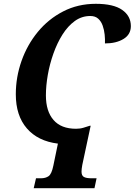

<svg xmlns="http://www.w3.org/2000/svg" viewBox="-20 -748 707 1008"><path d="M157 240 169 188H195Q219 188 235 177Q251 166 260 122L284 6Q179 -7 121 -74Q63 -141 63 -253Q63 -343 93 -428Q123 -513 178.5 -580.5Q234 -648 311.5 -688Q389 -728 483 -728Q576 -728 621.5 -696Q667 -664 667 -611Q667 -567 628.5 -543.5Q590 -520 531 -520Q532 -541 529.5 -566Q527 -591 519 -613.5Q511 -636 495.5 -650Q480 -664 454 -664Q409 -664 372.5 -637.5Q336 -611 308 -566.5Q280 -522 260.5 -467Q241 -412 231 -355Q221 -298 221 -247Q221 -164 261 -118Q301 -72 379 -72Q401 -72 418.5 -77.5Q436 -83 452 -88H456L412 118Q408 140 408 153Q408 174 420.5 181Q433 188 461 188H487L476 240Z"/></svg>

Font: Noto Serif SemiCondensed
Style: Bold Italic
Weight: 700
Width: 4
Italic angle: -12°
Designer: Monotype Design Team
Foundry: Monotype Imaging Inc.
Version: Version 2.014